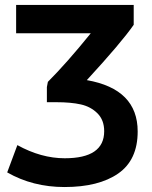

<svg xmlns="http://www.w3.org/2000/svg" viewBox="-20 -726 614 774"><path d="M535 -196Q535 -81 456.5 -26.5Q378 28 240 28Q112 28 9 -31L50 -141Q146 -88 241 -88Q400 -88 400 -197Q400 -242 373 -269Q346 -296 306 -305Q266 -314 207 -314H169V-375L173 -396Q249 -472 346 -592H45V-706H519V-626Q469 -554 330 -403Q535 -367 535 -196Z"/></svg>

Font: Repo
Style: DemiBold
Weight: 600
Designer: Stefan Peev
Foundry: Context Ltd
Version: Version 001.000